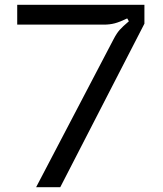

<svg xmlns="http://www.w3.org/2000/svg" viewBox="-20 -783 680 803"><path d="M455 -619Q468 -644 480.5 -658Q493 -672 519 -694L512 -706Q481 -691 460 -685.5Q439 -680 415 -680H52V-763H584V-684L232 0H131Z"/></svg>

Font: Open Sauce Sans
Style: Regular
Weight: 400
Designer: Alfredo Marco Pradil
Foundry: Creative Sauce Fz LLC
Version: Version 1.477